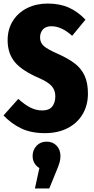

<svg xmlns="http://www.w3.org/2000/svg" viewBox="-23 -733 528 1083"><path d="M459 -622 384 -531Q324 -585 267 -585Q236 -585 219.5 -567.5Q203 -550 203 -521Q203 -493 223.5 -474Q244 -455 304 -429Q364 -402 400 -374Q436 -346 454.5 -305.5Q473 -265 473 -205Q473 -140 443.5 -89.5Q414 -39 359 -10.5Q304 18 230 18Q152 18 96 -9Q40 -36 -3 -82L80 -175Q116 -143 148 -126.5Q180 -110 216 -110Q254 -110 271.5 -132Q289 -154 289 -190Q289 -224 269 -247Q249 -270 199 -292Q101 -334 60.5 -383Q20 -432 20 -506Q20 -568 49.5 -615Q79 -662 130.5 -687.5Q182 -713 246 -713Q314 -713 365.5 -690Q417 -667 459 -622ZM318 147Q318 166 313 183.5Q308 201 295 232L255 330H174L199 215Q161 191 161 147Q161 113 183 89.5Q205 66 240 66Q275 66 296.5 89Q318 112 318 147Z"/></svg>

Font: Fira Sans Compressed ExtraBold
Style: Regular
Weight: 800
Width: 1
Designer: bBox Type GmbH & Carrois Corporate GbR & Edenspiekermann AG
Foundry: bBox Type GmbH & Carrois Corporate GbR & Edenspiekermann AG
Version: Version 4.301